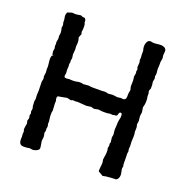

<svg xmlns="http://www.w3.org/2000/svg" viewBox="-115 -718 805 833"><g transform="rotate(20 287.5 -301.5)"><path d="M58.1 -171.9 57.1 -193.8 59.1 -205.1 58.1 -222.2 59.1 -244.1 58.1 -284.2 61 -298.3 59.1 -310.1Q59.1 -313.5 60.5 -320.3Q62 -327.1 61 -334.5Q60.1 -341.8 60.1 -344.2L61 -354Q61 -358.9 58.6 -377.4Q56.2 -396 61 -405.8Q62 -405.8 64.9 -407.2H66.9V-408.2Q62 -409.2 61.5 -410.2Q61 -411.1 59.1 -425.8L61 -437Q62 -439 60.5 -442.9Q59.1 -446.8 59.1 -449.2L60.1 -457L59.1 -466.8L62 -483.9L61 -497.1L63 -509.8Q63 -520.5 59.1 -534.2L61 -545.9L58.1 -558.1Q58.1 -563.5 58.1 -568.8L55.2 -587.4Q55.2 -596.2 59.1 -604Q60.1 -605 67.9 -606.9L80.1 -610.8Q83 -610.8 89.4 -609.9Q95.7 -608.9 106.4 -610.8Q117.2 -612.8 119.1 -612.8Q121.1 -612.8 128.9 -608.9L139.2 -607.9Q145 -602.1 145 -596.7V-589.8Q148.9 -582 148.9 -575.2V-560.5L147 -545.9L149.9 -537.1L143.1 -520L146 -508.8Q147 -505.9 147 -500V-491.2L146 -481.4V-476.1L147 -464.8L145 -441.9L147 -427.7Q147 -418 145 -414.1L146 -404.8Q144 -400.9 144 -395.5L145 -386.2L144 -374L145 -354Q145 -353 143.6 -347.2Q142.1 -341.8 144 -337.9Q146 -334 152.8 -334Q159.2 -334 162.1 -335Q165 -335.9 172.9 -335Q180.7 -334 193.8 -335L209 -337.9Q215.8 -337.9 223.1 -337.9L231 -335.9L256.8 -337.9Q262.7 -335.9 275.9 -335.9H315.9L327.6 -336.9Q330.1 -336.9 332.5 -336.9L348.1 -334L367.2 -335.9L390.1 -333L403.8 -335L417 -334Q428.7 -335.4 428.7 -349.6Q428.7 -363.8 429.2 -366.2L432.1 -381.8Q432.1 -383.8 429.7 -390.6Q427.2 -397.5 428.7 -410.6Q430.2 -424.3 426.8 -442.4L429.2 -456.1Q430.2 -458 429.2 -461.4Q428.2 -464.8 428.2 -466.8L430.2 -475.1L426.8 -485.8L428.2 -507.8L425.8 -518.6L426.8 -529.8L425.8 -543V-561Q418.9 -582 425.8 -598.1Q432.6 -614.3 450.7 -608.9Q457.5 -606.9 476.1 -609.4Q494.6 -612.3 505.9 -606.9Q517.1 -601.6 515.6 -587.9Q514.2 -574.2 514.2 -573.2L516.1 -558.1L513.2 -541V-525.9L512.2 -506.8L514.2 -486.8L512.2 -474.1L514.2 -463.9L511.2 -449.2Q514.2 -436 513.2 -418L508.8 -407.2Q508.8 -399.4 511.2 -396V-380.9L513.2 -370.1Q514.2 -356 512.2 -344.2L508.8 -330.1L512.2 -308.1Q512.2 -304.7 509.8 -290L512.2 -267.1Q512.2 -266.6 509.8 -252L512.2 -242.2Q513.2 -238.3 512.7 -230.5Q512.2 -222.7 512.2 -217.8L514.2 -206.1V-195.3L513.2 -171.9L514.2 -154.8L513.2 -137.2L515.1 -128.9L513.2 -116.2Q514.2 -112.3 514.2 -69.8L516.1 -59.6L514.2 -48.8L519 -22.9Q519 -2 505.9 3.9Q485.8 3.9 460.9 6.8L445.8 9.8L436 3.9Q427.7 -1 424.8 -2.4Q421.9 -3.9 424.3 -22.9Q426.8 -42 425.8 -45.9L423.8 -57.1Q423.8 -61.5 424.8 -67.4Q430.7 -95.7 425.8 -112.8L428.2 -122.1Q428.2 -127 426.8 -132.8Q429.2 -135.3 429.2 -137.7V-141.1Q429.7 -142.1 426.8 -161.1L429.2 -174.8Q429.2 -177.2 426.8 -196.8Q427.7 -202.6 428.2 -216.3Q428.2 -230 429.2 -236.8L433.1 -255.9V-261.2Q433.6 -274.9 426.8 -274.9Q419.9 -274.9 418.5 -267.1Q416.5 -255.9 409.7 -255.9H404.8L396 -253.9L383.8 -254.9L373 -252.9Q353 -252 346.2 -252.9L331.1 -254.9L311 -251L296.9 -254.9L275.9 -252L233.9 -254.9L224.1 -253.9L211.9 -254.9Q209 -252 203.1 -252L186 -255.9L155.3 -250Q142.1 -250 142.1 -241.2Q142.1 -230 145 -227.1L144 -216.8Q145 -208 146 -182.1L144 -172.9V-154.8L147 -131.8Q147 -129.9 146.5 -126.5Q146 -123 146.5 -121.1Q147 -119.1 147.9 -115.7Q148.9 -112.3 148.9 -108.9L147 -100.6L147.9 -90.8L145 -80.1L147.9 -65.9Q148.9 -61 146 -43Q146 -39.1 149.4 -22.5Q152.8 -5.9 147 -2.9Q144.5 1 134.8 4.4Q125 7.8 119.1 6.8L106.9 4.9L97.2 6.8Q95.2 6.8 90.8 7.3Q64.9 10.3 60.5 -4.9Q58.1 -13.2 58.6 -21Q59.1 -28.8 59.1 -29.8L58.1 -43.9L59.1 -51.8Q59.1 -57.1 56.2 -63L57.1 -74.2L60.1 -90.8L57.1 -105L61 -115.7L59.1 -127.9Q58.1 -129.9 59.6 -132.8Q61 -135.7 61 -138.7Q61 -141.6 60.1 -143.1Q58.1 -147.5 59.6 -151.9Q61 -156.7 61 -160.2Z"/></g></svg>

Font: AntiqueNobleRegular
Style: Regular
Weight: 400
Version: Version 0.1